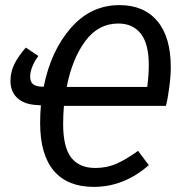

<svg xmlns="http://www.w3.org/2000/svg" viewBox="-20 -719 706 751"><path d="M230 -305Q227 -269 227 -234Q227 -143 258.5 -102.5Q290 -62 353 -62Q399 -62 437.5 -79.5Q476 -97 520 -129L562 -73Q465 12 347 12Q244 12 190.5 -51Q137 -114 137 -238Q137 -274 140 -307L127 -308Q76 -310 48.5 -335Q21 -360 21 -402Q21 -439 37 -470Q53 -501 81 -533L130 -500Q117 -483 107.5 -461Q98 -439 98 -419Q98 -399 109 -390Q120 -381 142 -380H151Q179 -520 257 -609.5Q335 -699 447 -699Q543 -699 595.5 -636.5Q648 -574 648 -456Q648 -422 642 -376.5Q636 -331 629 -305ZM241 -379H556Q562 -427 562 -464Q562 -548 530.5 -587.5Q499 -627 443 -627Q364 -627 313 -557.5Q262 -488 241 -379Z"/></svg>

Font: Fira Sans Condensed
Style: Italic
Weight: 400
Width: 3
Italic angle: -8°
Designer: bBox Type GmbH & Carrois Corporate GbR & Edenspiekermann AG
Foundry: bBox Type GmbH & Carrois Corporate GbR & Edenspiekermann AG
Version: Version 4.301